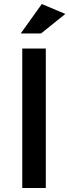

<svg xmlns="http://www.w3.org/2000/svg" viewBox="-20 -944 348 964"><path d="M84 -775.9 189.9 -923.8 308.1 -874 186 -775.9ZM91.8 0V-700.2H210V0Z"/></svg>

Font: Trueno
Style: Rg
Weight: 400
Designer: Julieta Ulanovsky
Foundry: Julieta Ulanovsky
Version: Version 3.001b